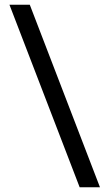

<svg xmlns="http://www.w3.org/2000/svg" viewBox="-20 -731 451 812"><path d="M316.9 61 20 -710.9H106L402.8 61Z"/></svg>

Font: Vazirmatn UI
Style: Regular
Weight: 400
Designer: Saber Rastikerdar
Foundry: Saber Rastikerdar
Version: Version 33.003